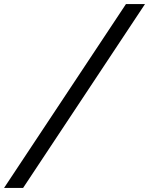

<svg xmlns="http://www.w3.org/2000/svg" viewBox="-98 -783 736 948"><path d="M524 -763H618L16 145H-78Z"/></svg>

Font: Roboto Serif Medium
Style: Italic
Weight: 500
Italic angle: -10°
Designer: Greg Gazdowicz
Foundry: Commercial Type
Version: Version 1.008